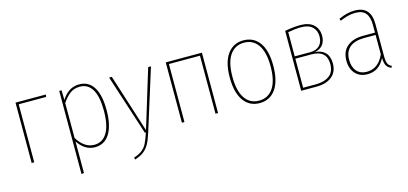

<svg xmlns="http://www.w3.org/2000/svg" viewBox="-63 -964 3392 1595"><g transform="rotate(-15 1633.5 -166.5)"><path d="M127 0H105V-519H366L363 -499H127Z M820 -264Q820 -133 775.5 -61.5Q731 10 649 10Q602 10 565 -14.5Q528 -39 503 -79V192L481 196V-519H501L503 -436Q562 -529 654 -529Q734 -529 777 -462Q820 -395 820 -264ZM797 -264Q797 -386 760.5 -447.5Q724 -509 654 -509Q606 -509 571 -483.5Q536 -458 503 -409V-108Q563 -11 648 -11Q720 -11 758.5 -75.5Q797 -140 797 -264Z M1107 1Q1088 63 1069 98Q1050 133 1021 156Q992 179 942 195L939 177Q985 162 1011 141Q1037 120 1052.5 89Q1068 58 1087 0H1078L910 -519H933L1093 -18L1246 -519H1270Z M1686 0V-499H1419V0H1397V-519H1708V0Z M2253 -262Q2253 -130 2203 -60Q2153 10 2065 10Q1977 10 1927.5 -60Q1878 -130 1878 -259Q1878 -390 1928.5 -459.5Q1979 -529 2066 -529Q2154 -529 2203.5 -461Q2253 -393 2253 -262ZM1901 -259Q1901 -138 1944 -74.5Q1987 -11 2065 -11Q2143 -11 2186.5 -74.5Q2230 -138 2230 -262Q2230 -384 2187 -446.5Q2144 -509 2066 -509Q1989 -509 1945 -446Q1901 -383 1901 -259Z M2736 -152Q2736 -78 2687 -39Q2638 0 2556 0H2423V-515Q2499 -529 2556 -529Q2631 -529 2670 -492.5Q2709 -456 2709 -397Q2709 -348 2684.5 -318.5Q2660 -289 2616 -281Q2673 -278 2704.5 -245Q2736 -212 2736 -152ZM2445 -498V-290H2579Q2630 -290 2658.5 -318.5Q2687 -347 2687 -397Q2687 -448 2654.5 -479Q2622 -510 2556 -510Q2509 -510 2445 -498ZM2714 -152Q2714 -270 2584 -270H2445V-20H2555Q2627 -20 2670.5 -52Q2714 -84 2714 -152Z M3203 -6 3198 10Q3169 0 3156 -22.5Q3143 -45 3142 -89Q3116 -39 3079.5 -14.5Q3043 10 2992 10Q2926 10 2888 -32.5Q2850 -75 2850 -144Q2850 -223 2900.5 -265.5Q2951 -308 3039 -308H3140V-374Q3140 -441 3112.5 -475Q3085 -509 3023 -509Q2962 -509 2892 -477L2884 -495Q2958 -529 3023 -529Q3162 -529 3162 -376V-102Q3162 -57 3171 -36Q3180 -15 3203 -6ZM3140 -121V-288H3042Q2960 -288 2917 -251.5Q2874 -215 2874 -144Q2874 -82 2905.5 -46.5Q2937 -11 2992 -11Q3091 -11 3140 -121Z"/></g></svg>

Font: Fira Sans Condensed Thin
Style: Regular
Weight: 250
Width: 3
Designer: Carrois Corporate & Edenspiekermann AG
Foundry: Carrois Corporate GbR & Edenspiekermann AG
Version: Version 4.203